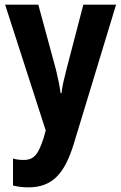

<svg xmlns="http://www.w3.org/2000/svg" viewBox="-20 -567 522 827"><path d="M2 -547 177 -5 168 27C145 97 128 122 81 122C66 122 49 120 36 116V232C55 237 77 240 102 240C204 240 258 183 298 52L480 -547H339L266 -267C256 -228 248 -195 245 -166H241C237 -197 229 -234 221 -267L145 -547Z"/></svg>

Font: Noto Sans Georgian Condensed Bold
Style: Regular
Weight: 700
Width: 3
Designer: Monotype Design Team, Akaki Razmadze
Foundry: Google LLC
Version: Version 2.005